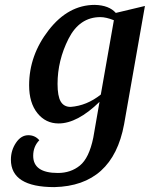

<svg xmlns="http://www.w3.org/2000/svg" viewBox="-20 -495 642 782"><path d="M267.6 -59.6Q333.5 -64.5 390.6 -109.9L443.8 -412.6Q412.1 -425.3 388.7 -425.3Q303.7 -425.3 259 -336.9Q214.4 -248.5 214.4 -153.3Q214.4 -103.5 227.3 -81.5Q240.2 -59.6 267.6 -59.6ZM201.2 267.1Q24.4 267.1 24.4 155.3Q24.4 117.2 45.2 86.4Q65.9 55.7 95.2 55.7Q122.6 55.7 140.1 76.2Q115.2 101.6 115.2 139.6Q115.2 209.5 215.8 209.5Q268.1 209.5 305.4 179.2Q342.8 148.9 359.9 65.9L385.3 -80.1Q294.9 7.8 218.8 7.8Q166 7.8 132.3 -34.2Q98.6 -76.2 98.6 -147.5Q98.6 -270 178.5 -372.6Q258.3 -475.1 366.2 -475.1Q424.3 -473.6 451.7 -442.4L570.3 -470.7L485.4 11.2Q439 261.7 201.2 267.1Z"/></svg>

Font: Kelvinch
Style: Bold Italic
Weight: 700
Italic angle: -10°
Designer: Paul James Miller
Foundry: High-Logic / Made with FontCreator
Version: Version 3.30 September 23, 2016